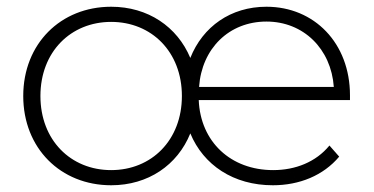

<svg xmlns="http://www.w3.org/2000/svg" viewBox="-20 -546 1109 570"><path d="M1019 -263C1019 -263 1019 -249 1019 -249C1019 -249 570 -249 570 -249C575 -125 665 -41 791 -41C857 -41 918 -65 958 -114C958 -114 987 -81 987 -81C940 -25 869 4 790 4C673 4 584 -56 545 -150C507 -56 420 4 310 4C160 4 49 -106 49 -261C49 -416 160 -526 310 -526C419 -526 506 -467 545 -374C582 -467 665 -526 771 -526C913 -526 1019 -418 1019 -263ZM771 -482C660 -482 579 -402 571 -288C571 -288 971 -288 971 -288C963 -401 881 -482 771 -482ZM310 -41C430 -41 520 -130 520 -261C520 -392 430 -481 310 -481C190 -481 100 -392 100 -261C100 -130 190 -41 310 -41Z"/></svg>

Font: TamingNoise
Style: Regular
Weight: 500
Designer: Julieta Ulanovsky
Foundry: Julieta Ulanovsky
Version: ""